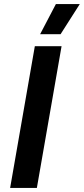

<svg xmlns="http://www.w3.org/2000/svg" viewBox="-20 -928 414 948"><path d="M30 0H162L284 -700H152ZM374 -908H256L178 -759H279Z"/></svg>

Font: Fixel Text 20240404 SemiBold
Style: Italic
Weight: 600
Width: 4
Italic angle: -10°
Designer: AlfaBravo + MacPaw
Foundry: Kyrylo Tkachov, Marchela Mozhyna, Serhii Makarenko, Maria Weinstein, Zakhar Kryvoshyya
Version: Version 1.211;Glyphs 3.2 (3225)